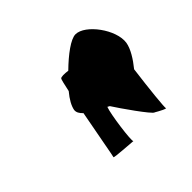

<svg xmlns="http://www.w3.org/2000/svg" viewBox="-129 -1054 928 928"><g transform="rotate(-45 335.0 -589.5)"><path d="M213 -617C211 -602 219 -588 234 -574C211 -455 188 -325 186 -321C184 -316 295 -310 309 -308C301 -314 323 -479 337 -514L348 -508C374 -467 466 -335 480 -333C470 -340 517 -310 533 -308C529 -312 542 -436 557 -551C588 -589 615 -632 621 -668C633 -748 542 -871 476 -871C443 -871 383 -826 327 -771C304 -774 280 -775 276 -768C274 -766 267 -739 259 -700C233 -669 217 -640 213 -617Z"/></g></svg>

Font: Ampere
Style: CndIta
Weight: 400
Version: Version 1